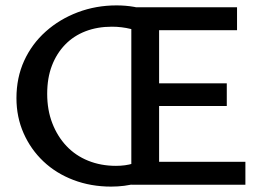

<svg xmlns="http://www.w3.org/2000/svg" viewBox="-20 -685 977 712"><path d="M392 7Q317 7 252.5 -17.5Q188 -42 141 -86.5Q94 -131 67.5 -191Q41 -251 41 -321Q41 -397 69.5 -459.5Q98 -522 149.5 -568Q201 -614 268.5 -639.5Q336 -665 412 -665Q446 -665 477.5 -659.5Q509 -654 538 -645L519 -552Q500 -569 465.5 -577.5Q431 -586 395 -586Q341 -586 297 -569Q253 -552 221.5 -519.5Q190 -487 172.5 -441.5Q155 -396 155 -337Q155 -277 174 -228Q193 -179 226.5 -143.5Q260 -108 307 -89Q354 -70 410 -70Q445 -70 473 -78.5Q501 -87 526 -104L567 -38Q530 -17 486 -5Q442 7 392 7ZM496 -292V-376H821V-292ZM467 0V-658H859V-573H570V-85H890V0Z"/></svg>

Font: Ysabeau SC SemiBold
Style: Regular
Weight: 600
Designer: Christian Thalmann (Catharsis Fonts)
Version: Version 2.001;gftools[0.9.30]; featfreeze: smcp